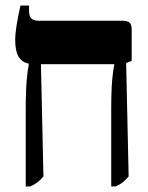

<svg xmlns="http://www.w3.org/2000/svg" viewBox="-20 -667 534 694"><path d="M73 7H89C110 -2 121 -11 137 -29L128 -435H393V-433C388 -408 382 -368 382 -271V7H397C419 -2 429 -11 445 -29L436 -439L456 -447V-561C456 -583 446 -592 425 -592H120C96 -592 85 -602 85 -628V-647H54C41 -587 35 -553 35 -522C35 -472 49 -444 84 -437V-434C79 -408 73 -367 73 -271Z"/></svg>

Font: Noto Serif Hebrew ExtraCondensed ExtraBold
Style: Regular
Weight: 800
Width: 2
Designer: Monotype Design Team
Foundry: Monotype Imaging Inc.
Version: Version 2.004